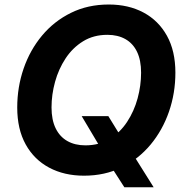

<svg xmlns="http://www.w3.org/2000/svg" viewBox="-20 -757 811 838"><path d="M336.5 -250.2H452.8L506 -163.8L554.3 -93.3L650.7 60.4H522.8L456.5 -42.8L425.4 -100.8ZM346.8 9.8Q260.4 9.8 194.6 -25.3Q128.9 -60.3 92.1 -126.7Q55.2 -193.2 55.2 -287.7Q55.2 -376.7 83.1 -457.8Q111 -538.8 163.5 -601.7Q216 -664.6 289.7 -700.9Q363.3 -737.3 454.6 -737.3Q540.8 -737.3 606.2 -702.4Q671.6 -667.5 708.6 -601Q745.5 -534.6 745.5 -439.8Q745.5 -350.5 717.5 -269.6Q689.5 -188.7 637.1 -125.7Q584.7 -62.8 511.3 -26.5Q437.9 9.8 346.8 9.8ZM352.9 -122.6Q413.1 -122.6 458.6 -150.5Q504.1 -178.5 534.7 -225Q565.3 -271.6 580.6 -327.7Q595.8 -383.7 595.8 -439.7Q595.8 -494.1 578.1 -530.9Q560.4 -567.6 527.3 -586.3Q494.3 -605 448.6 -605Q388.4 -605 342.8 -576.9Q297.1 -548.8 266.4 -502.3Q235.7 -455.7 220.3 -399.9Q204.9 -344 204.9 -288Q204.9 -233.9 222.9 -197Q240.9 -160.1 274 -141.4Q307.2 -122.6 352.9 -122.6Z"/></svg>

Font: Inter Variable
Style: Italic
Weight: 400
Italic angle: -9.39999°
Designer: Rasmus Andersson
Foundry: rsms
Version: Version 4.001;git-9221beed3